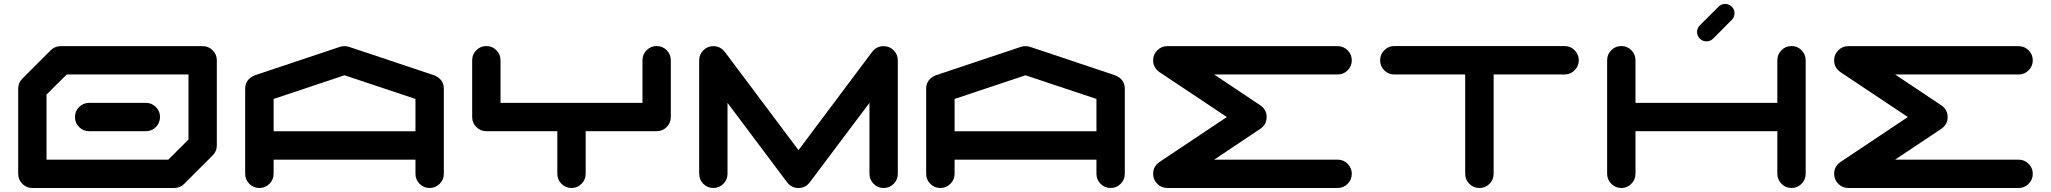

<svg xmlns="http://www.w3.org/2000/svg" viewBox="-20 -939 10244 959"><path d="M425.3 -283.7Q396 -283.7 375.2 -304.4Q354.5 -325.2 354.5 -354.5Q354.5 -383.8 375.2 -404.5Q396 -425.3 425.3 -425.3H708.5Q737.8 -425.3 758.5 -404.5Q779.3 -383.8 779.3 -354.5Q779.3 -325.2 758.5 -304.4Q737.8 -283.7 708.5 -283.7ZM921.4 -242.2V-566.9H313L212.4 -466.8V-141.6H820.8ZM1063 -637.7V-212.4Q1063 -183.1 1042 -162.6L900.4 -21Q879.9 0 850.1 0H141.6Q112.3 0 91.6 -20.8Q70.8 -41.5 70.8 -70.8V-496.1Q70.8 -525.4 91.8 -546.4L233.4 -688Q253.9 -708.5 283.2 -708.5H992.2Q1021.5 -708.5 1042.2 -687.7Q1063 -667 1063 -637.7Z M2055.2 -283.2V-444.8L1700.7 -563L1346.7 -444.8V-283.2ZM2196.8 -70.8Q2196.8 -41.5 2176 -20.8Q2155.3 0 2126 0Q2096.7 0 2075.9 -20.8Q2055.2 -41.5 2055.2 -70.8V-141.6H1346.7V-70.8Q1346.7 -41.5 1325.7 -20.8Q1304.7 0 1275.4 0Q1246.1 0 1225.3 -20.8Q1204.6 -41.5 1204.6 -70.8V-496.1Q1204.6 -543 1252.9 -563L1253.9 -563.5H1254.4L1678.2 -705.1Q1689 -708.5 1700.7 -708.5Q1712.4 -708.5 1723.1 -705.1L2147 -563.5H2147.9L2148.4 -563Q2196.8 -543 2196.8 -496.1Z M3259.8 -709Q3289.1 -709 3309.8 -688.2Q3330.6 -667.5 3330.6 -638.2V-354.5Q3330.6 -325.2 3309.8 -304.4Q3289.1 -283.7 3259.8 -283.7H2905.3V-70.8Q2905.3 -41.5 2884.5 -20.8Q2863.8 0 2834.5 0Q2805.2 0 2784.4 -20.8Q2763.7 -41.5 2763.7 -70.8V-283.7H2409.2Q2379.9 -283.7 2359.1 -304.4Q2338.4 -325.2 2338.4 -354.5V-638.2Q2338.4 -667.5 2359.1 -688.2Q2379.9 -709 2409.2 -709Q2438.5 -709 2459.2 -688.2Q2480 -667.5 2480 -638.2V-425.3H3189V-638.2Q3189 -667.5 3209.7 -688.2Q3230.5 -709 3259.8 -709Z M4464.4 -637.7V-70.8Q4464.4 -41.5 4443.6 -20.8Q4422.9 0 4393.6 0Q4364.3 0 4343.5 -20.8Q4322.8 -41.5 4322.8 -70.8V-425.3L4024.9 -28.8Q4003.4 0 3968.3 0Q3933.1 0 3911.1 -28.8L3613.8 -425.3V-70.8Q3613.8 -41.5 3593 -20.8Q3572.3 0 3543 0Q3513.7 0 3492.9 -20.8Q3472.2 -41.5 3472.2 -70.8V-637.7Q3472.2 -667 3492.9 -687.7Q3513.7 -708.5 3543 -708.5Q3577.6 -708.5 3599.6 -680.2H3600.1L3968.3 -189L4336.4 -680.2Q4358.4 -708.5 4393.6 -708.5Q4422.9 -708.5 4443.6 -687.7Q4464.4 -667 4464.4 -637.7Z M5456.5 -283.2V-444.8L5102.1 -563L4748 -444.8V-283.2ZM5598.1 -70.8Q5598.1 -41.5 5577.4 -20.8Q5556.6 0 5527.3 0Q5498 0 5477.3 -20.8Q5456.5 -41.5 5456.5 -70.8V-141.6H4748V-70.8Q4748 -41.5 4727.1 -20.8Q4706.1 0 4676.8 0Q4647.5 0 4626.7 -20.8Q4606 -41.5 4606 -70.8V-496.1Q4606 -543 4654.3 -563L4655.3 -563.5H4655.8L5079.6 -705.1Q5090.3 -708.5 5102.1 -708.5Q5113.8 -708.5 5124.5 -705.1L5548.3 -563.5H5549.3L5549.8 -563Q5598.1 -543 5598.1 -496.1Z M6661.1 -141.6Q6690.4 -141.6 6711.2 -120.8Q6731.9 -100.1 6731.9 -70.8Q6731.9 -41.5 6711.2 -20.8Q6690.4 0 6661.1 0H5810.5Q5781.2 0 5760.5 -20.8Q5739.7 -41.5 5739.7 -70.8Q5739.7 -107.9 5771.5 -129.9L6107.9 -354.5L5771.5 -578.6Q5739.7 -601.1 5739.7 -637.7Q5739.7 -667 5760.5 -687.7Q5781.2 -708.5 5810.5 -708.5H6661.1Q6690.4 -708.5 6711.2 -687.7Q6731.9 -667 6731.9 -637.7Q6731.9 -608.4 6711.2 -587.6Q6690.4 -566.9 6661.1 -566.9H6044.4L6274.9 -413.1Q6306.6 -391.1 6306.6 -354.5Q6306.6 -317.4 6274.9 -295.4L6044.4 -141.6Z M7794.4 -709Q7823.7 -709 7844.7 -688.2Q7865.7 -667.5 7865.7 -638.2Q7865.7 -608.4 7844.7 -587.6Q7823.7 -566.9 7794.4 -566.9H7440.4V-70.8Q7440.4 -41.5 7419.7 -20.8Q7398.9 0 7369.6 0Q7339.8 0 7319.1 -20.8Q7298.3 -41.5 7298.3 -70.8V-566.9H6944.3Q6915 -566.9 6894.3 -587.6Q6873.5 -608.4 6873.5 -638.2Q6873.5 -667.5 6894.3 -688.2Q6915 -709 6944.3 -709Z M8999 -638.2V-71.3Q8999 -42 8978.3 -21Q8957.5 0 8928.2 0Q8898.9 0 8878.2 -21Q8857.4 -42 8857.4 -71.3V-283.7H8148.9V-71.3Q8148.9 -42 8128.2 -21Q8107.4 0 8078.1 0Q8048.8 0 8028.1 -21Q8007.3 -42 8007.3 -71.3V-638.2Q8007.3 -667.5 8028.1 -688.2Q8048.8 -709 8078.1 -709Q8107.4 -709 8128.2 -688.2Q8148.9 -667.5 8148.9 -638.2V-425.3H8857.4V-638.2Q8857.4 -667.5 8878.2 -688.2Q8898.9 -709 8928.2 -709Q8957.5 -709 8978 -688.5Q8998.5 -668 8999 -638.2ZM8503.4 -732.4Q8483.9 -732.4 8470.2 -746.1Q8456.5 -759.8 8456.5 -779.3Q8456.5 -798.8 8470.2 -812.5L8564 -905.8Q8577.6 -919.4 8596.7 -919.4Q8616.2 -919.4 8629.9 -905.8Q8643.6 -892.1 8643.6 -873Q8643.6 -853.5 8629.9 -839.8L8536.6 -746.1Q8522.9 -732.4 8503.4 -732.4Z M10062.5 -141.6Q10091.8 -141.6 10112.5 -120.8Q10133.3 -100.1 10133.3 -70.8Q10133.3 -41.5 10112.5 -20.8Q10091.8 0 10062.5 0H9211.9Q9182.6 0 9161.9 -20.8Q9141.1 -41.5 9141.1 -70.8Q9141.1 -107.9 9172.9 -129.9L9509.3 -354.5L9172.9 -578.6Q9141.1 -601.1 9141.1 -637.7Q9141.1 -667 9161.9 -687.7Q9182.6 -708.5 9211.9 -708.5H10062.5Q10091.8 -708.5 10112.5 -687.7Q10133.3 -667 10133.3 -637.7Q10133.3 -608.4 10112.5 -587.6Q10091.8 -566.9 10062.5 -566.9H9445.8L9676.3 -413.1Q9708 -391.1 9708 -354.5Q9708 -317.4 9676.3 -295.4L9445.8 -141.6Z"/></svg>

Font: Robtronika
Style: Regular
Weight: 400
Designer: GGBot
Version: 1.00